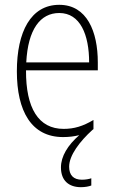

<svg xmlns="http://www.w3.org/2000/svg" viewBox="-20 -559 475 797"><path d="M267 133C267 86 311 28 364 -20C365 -21 366 -22 368 -23V-61C324 -35 288 -24 244 -24C140 -24 87 -110 88 -267H386V-300C386 -428 341 -539 226 -539C108 -539 50 -427 50 -263C50 -98 110 10 242 10C267 10 289 7 309 2C261 44 233 90 233 136C233 191 266 218 316 218C333 218 349 215 359 211V181C351 184 336 187 320 187C285 187 267 168 267 133ZM226 -505C313 -505 350 -415 350 -300H89C96 -437 147 -505 226 -505Z"/></svg>

Font: Noto Sans Condensed ExtraLight
Style: Regular
Weight: 200
Width: 3
Designer: Monotype Design Team
Foundry: Monotype Imaging Inc.
Version: Version 2.013